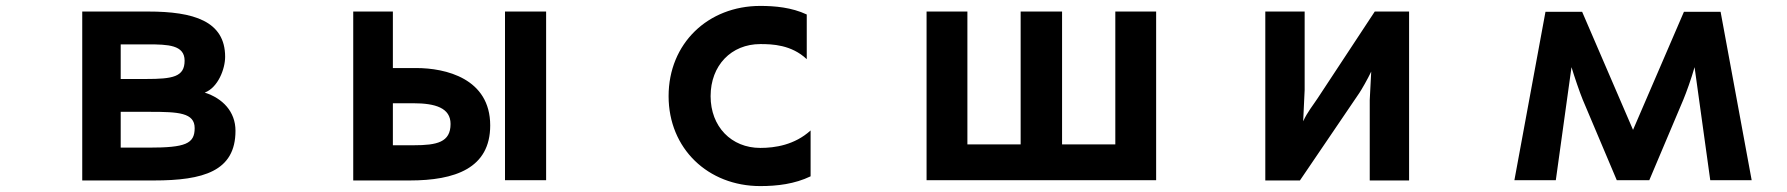

<svg xmlns="http://www.w3.org/2000/svg" viewBox="-20 -557 6040 649"><path d="M258 53H500C667 53 776 22 776 -115C776 -180 732 -225 672 -244C717 -261 741 -324 741 -365C741 -486 634 -518 481 -518H258ZM473 -290H388V-407H480C548 -407 604 -405 604 -352C604 -297 564 -290 473 -290ZM483 -58H388V-179H488C583 -179 638 -176 638 -124C638 -71 607 -58 483 -58Z M1174 53H1365C1518 53 1637 12 1637 -133C1637 -292 1486 -327 1387 -327H1308V-518H1174ZM1687 52H1826V-518H1687ZM1378 -66H1308V-208H1377C1452 -208 1503 -192 1503 -138C1503 -76 1457 -66 1378 -66Z M2720 39V-116C2666 -67 2600 -57 2550 -57C2452 -57 2382 -129 2382 -232C2382 -336 2452 -408 2550 -408C2590 -408 2655 -406 2707 -357V-508C2656 -532 2599 -537 2550 -537C2373 -537 2240 -410 2240 -232C2240 -55 2373 72 2550 72C2607 72 2666 65 2720 39Z M3112 52H3888V-518H3750V-69H3570V-518H3430V-69H3250V-518H3112Z M4610 53H4743V-518H4627L4434 -225C4419 -202 4399 -178 4385 -147L4390 -253V-518H4257V53H4374L4575 -243C4583 -255 4602 -288 4615 -315L4610 -219Z M5708 -330 5761 52H5901L5796 -517H5672L5500 -118L5328 -517H5204L5099 52H5239L5292 -330C5301 -300 5320 -244 5330 -220L5445 52H5555L5670 -220C5680 -244 5697 -291 5708 -330Z"/></svg>

Font: LINE Seed JP App_OTF Bold
Style: Regular
Weight: 700
Designer: LINE & Fontrix & Fontworks
Version: Version 1.009